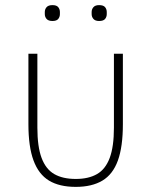

<svg xmlns="http://www.w3.org/2000/svg" viewBox="-20 -718 591 750"><path d="M126 -508V-219Q126 -145 142.5 -101Q159 -57 192 -38Q225 -19 276 -19Q326 -19 359 -38Q392 -57 408.5 -101Q425 -145 425 -219V-508H460V-233Q460 -145 440.5 -91Q421 -37 380 -12.5Q339 12 276 12Q212 12 171.5 -12.5Q131 -37 111 -91Q91 -145 91 -233V-508ZM185 -636Q169 -636 162 -644Q155 -652 155 -663V-671Q155 -682 162 -690Q169 -698 185 -698Q201 -698 207.5 -690Q214 -682 214 -671V-663Q214 -652 207.5 -644Q201 -636 185 -636ZM367 -636Q352 -636 345 -644Q338 -652 338 -663V-671Q338 -682 345 -690Q352 -698 367 -698Q384 -698 390.5 -690Q397 -682 397 -671V-663Q397 -652 390.5 -644Q384 -636 367 -636Z"/></svg>

Font: IBM Plex Sans ExtraLight
Style: Regular
Weight: 250
Designer: Mike Abbink, Paul van der Laan, Pieter van Rosmalen
Foundry: Bold Monday
Version: Version 3.201